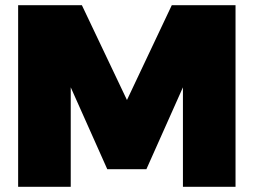

<svg xmlns="http://www.w3.org/2000/svg" viewBox="-20 -721 979 741"><path d="M50 -701H296L470 -335L643 -701H889V0H686V-384L545 -68H394L253 -384V0H50Z"/></svg>

Font: Alexandria Black
Style: Regular
Weight: 900
Designer: Mohamed Gaber
Foundry: Kief Type Foundry
Version: Version 5.100